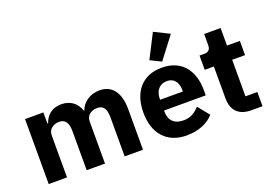

<svg xmlns="http://www.w3.org/2000/svg" viewBox="-112 -1131 2063 1458"><g transform="rotate(-20 919.5 -402.0)"><path d="M217 0V-340C217 -392 261 -417 304 -417C352 -417 376 -385 376 -317V0H524V-340C524 -392 567 -417 611 -417C660 -417 683 -385 683 -317V0H831V-329C831 -461 775 -537 674 -537C594 -537 533 -490 514 -431H511C488 -500 436 -537 364 -537C286 -537 242 -492 223 -436H217V-525H69V0Z M1331 -755 1208 -816 1109 -622 1197 -579ZM1182 12C1278 12 1355 -21 1402 -75L1328 -167C1295 -133 1261 -104 1199 -104C1120 -104 1083 -148 1083 -217V-225H1420V-269C1420 -411 1350 -537 1176 -537C1018 -537 930 -429 930 -263C930 -95 1021 12 1182 12ZM1179 -428C1238 -428 1267 -385 1267 -321V-312H1083V-320C1083 -385 1120 -428 1179 -428Z M1797 0V-115H1701V-410H1805V-525H1701V-667H1568V-581C1568 -545 1556 -525 1516 -525H1479V-410H1553V-153C1553 -53 1607 0 1709 0Z"/></g></svg>

Font: LVC Sans
Style: Bold
Weight: 700
Designer: Mike Abbink, Paul van der Laan, Pieter van Rosmalen
Foundry: Bold Monday
Version: Version 3.0